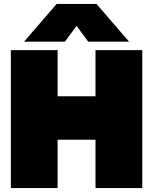

<svg xmlns="http://www.w3.org/2000/svg" viewBox="-20 -953 776 973"><path d="M267 -933H469L634 -742H427L368 -822L309 -742H102ZM35 -699H272V-465H464V-699H701V0H464V-245H272V0H35Z"/></svg>

Font: Prompt Black
Style: Regular
Weight: 900
Designer: Katatrad Team
Foundry: CadsonDemak
Version: Version 1.001